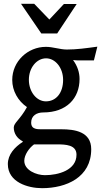

<svg xmlns="http://www.w3.org/2000/svg" viewBox="-20 -754 529 1004"><path d="M238 -652 159 -734H90L196 -579H279L381 -733H314ZM220 -509C125 -509 44 -433 44 -336C44 -279 74 -226 121 -194C85 -128 52 -112 52 -87C52 -57 69 -30 99 -15V-12C57 15 21 54 21 104C21 199 126 230 200 230C326 230 457 174 457 26C457 -66 370 -78 301 -78H204C176 -78 143 -76 143 -113C143 -149 172 -166 206 -166C328 -166 396 -240 396 -341C396 -375 385 -409 362 -440C371 -439 382 -438 391 -438H471L489 -510C431 -502 381 -495 330 -495C293 -495 258 -509 220 -509ZM221 -449C269 -449 310 -400 310 -336C310 -269 274 -224 220 -224C172 -224 131 -273 131 -337C131 -400 172 -449 221 -449ZM158 1H278C323 1 380 3 380 55C380 136 285 162 215 162C170 162 107 136 107 87C107 56 132 20 158 1Z"/></svg>

Font: Rosario
Style: Regular
Weight: 400
Designer: Hector Gatti
Foundry: Omnibus Type
Version: Version 1.100